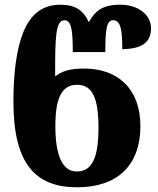

<svg xmlns="http://www.w3.org/2000/svg" viewBox="-20 -785 670 815"><path d="M308 10C476 10 576 -81 576 -250C576 -404 484 -494 337 -494C280 -494 248 -485 217 -463H214C214 -621 215 -699 253 -699C281 -699 289 -667 289 -564H427C427 -663 433 -699 460 -699C493 -699 499 -657 499 -576C579 -578 621 -602 621 -665C621 -722 567 -765 491 -765C415 -765 384 -739 357 -691C335 -739 302 -765 236 -765C162 -765 111 -726 80 -651C50 -579 37 -476 37 -353C37 -91 129 10 308 10ZM306 -57C244 -57 215 -127 215 -250C215 -369 242 -425 307 -425C373 -425 398 -368 398 -242C398 -118 372 -57 306 -57Z"/></svg>

Font: Noto Serif Georgian Extra
Style: Regular
Weight: 800
Designer: Monotype Design Team
Foundry: Monotype Imaging Inc.
Version: Version 1.901